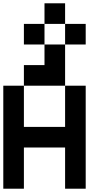

<svg xmlns="http://www.w3.org/2000/svg" viewBox="-20 -1145 665 1165"><path d="M0 0V-625H125V-375H375V-625H500V0H375V-250H125V0ZM125 -625V-750H250V-875H375V-625ZM125 -875V-1000H250V-875ZM250 -1000V-1125H375V-1000ZM375 -875V-1000H500V-875Z"/></svg>

Font: Galmuri7 Regular
Style: Regular
Weight: 400
Designer: Lee Minseo (quiple)
Version: Version 2.399;hotconv 1.1.1;makeotfexe 2.6.0 DEVELOPMENT